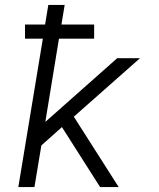

<svg xmlns="http://www.w3.org/2000/svg" viewBox="-20 -755 640 775"><path d="M54 0 153 -599H81V-656H162L175 -735H241L228 -656H360V-599H218L163 -263L453 -520H545L278 -284L459 0H384L230 -242L147 -168L119 0Z"/></svg>

Font: Iosevka SS04 Lt Ex Obl
Style: Regular
Weight: 300
Width: 7
Italic angle: -9°
Monospace: yes
Designer: Belleve Invis
Foundry: Belleve Invis
Version: Version 19.0.0; ttfautohint (v1.8.4)